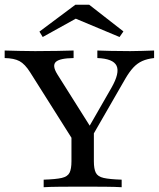

<svg xmlns="http://www.w3.org/2000/svg" viewBox="-30 -782 664 802"><path d="M297.6 -160.5 96 -479.8Q74.2 -514.5 51.6 -526.6Q29 -538.7 -10.5 -539.5V-571Q19.4 -570.2 51.6 -569.4Q83.9 -568.5 116.9 -568.5Q170.2 -568.5 210.1 -569.4Q250 -570.2 277.4 -571V-539.5Q219.4 -538.7 203.2 -523.4Q187.1 -508.1 208.9 -472.6L354.8 -241.1L329 -229.8L435.5 -415.3Q471 -477.4 456.9 -507.3Q442.7 -537.1 376.6 -539.5V-571Q397.6 -570.2 432.3 -569.4Q466.9 -568.5 513.7 -568.5Q539.5 -568.5 562.5 -569.4Q585.5 -570.2 613.7 -571V-539.5Q584.7 -536.3 564.1 -527Q543.5 -517.7 527 -500Q510.5 -482.3 493.5 -453.2L325 -160.5ZM152.4 0V-31.5Q203.2 -33.1 227.8 -38.7Q252.4 -44.4 260.5 -60.5Q268.5 -76.6 268.5 -108.1V-250.8L323.4 -193.5L362.1 -254.8V-108.1Q362.1 -76.6 370.2 -60.5Q378.2 -44.4 403.2 -38.7Q428.2 -33.1 478.2 -31.5V0Q452.4 -1.6 409.3 -2Q366.1 -2.4 316.9 -2.4Q263.7 -2.4 221 -2Q178.2 -1.6 152.4 0ZM148.4 -627.4 134.7 -650 284.7 -762.1H342.7L485.5 -650.8L469.4 -627.4L261.3 -714.5L304 -713.7Z"/></svg>

Font: Playfair 12pt Medium
Style: Regular
Weight: 500
Designer: Claus Eggers Sørensen
Foundry: Claus Eggers Sørensen
Version: Version 2.000;gftools[0.9.28]